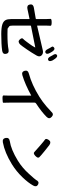

<svg xmlns="http://www.w3.org/2000/svg" viewBox="1037 -1917 926 3040"><g transform="rotate(90 1500.0 -397.0)"><path d="M520 46Q420 46 367 29Q317 13 298 -23Q282 -54 282 -112V-397Q282 -402 277 -401L120 -368Q61 -356 51 -408Q42 -460 101 -470L274 -500Q282 -501 282 -509V-660Q282 -714 279 -733Q276 -752 334 -752Q391 -752 388 -733Q385 -714 385 -660V-526Q385 -521 390 -522L778 -612Q826 -623 857 -592Q887 -561 859 -513Q815 -436 764 -362Q702 -272 684 -253Q641 -210 607 -245Q574 -280 593 -297.5Q612 -315 645 -360Q663 -385 681 -409Q707 -443 731 -489Q733 -493 728 -492L393 -425Q385 -423 385 -415V-140Q385 -89 397.5 -80Q410 -71 434 -54Q438 -52 522 -52Q681 -52 764 -69Q824 -81 833 -28Q841 24 781 32Q682 46 520 46ZM815 -654Q783 -638 756 -692Q737 -731 722.5 -751.5Q708 -772 735 -791Q763 -811 797 -761Q808 -746 819 -724Q847 -670 815 -654ZM931 -697Q899 -682 872 -736Q859 -762 856 -766Q821 -814 849 -834Q876 -854 911 -805Q930 -779 936 -767Q962 -713 931 -697Z M1549 26Q1489 29 1491.5 11Q1494 -7 1494 -81V-424Q1494 -429 1490 -427Q1314 -331 1174 -289Q1116 -271 1101 -324Q1087 -376 1145 -391Q1323 -439 1512 -557Q1588 -604 1665 -670Q1738 -733 1749 -746Q1788 -792 1830 -753Q1873 -714 1830 -671Q1755 -595 1617 -504Q1605 -496 1605 -482V-81Q1605 6 1607 15Q1609 24 1549 26Z M2233 21Q2174 31 2164 -24Q2155 -80 2215 -89Q2348 -109 2523 -216Q2639 -287 2734 -394Q2822 -491 2829 -505Q2855 -560 2901 -537Q2947 -513 2918 -460Q2875 -382 2787 -290Q2693 -192 2580 -122Q2396 -9 2233 21ZM2450 -495Q2409 -456 2388 -477.5Q2367 -499 2293 -562Q2212 -632 2189.5 -647Q2167 -662 2196 -706Q2226 -750 2276 -716Q2288 -708 2366 -645Q2449 -578 2469.5 -556Q2490 -534 2450 -495Z"/></g></svg>

Font: Resource Han Rounded JP Medium
Style: Regular
Weight: 500
Designer: Cyano Hao (round all glyphs); Ryoko NISHIZUKA 西塚涼子 (kana, bopomofo & ideographs); Paul D. Hunt (Latin, Greek & Cyrillic)
Foundry: Cyano Hao
Version: 0.990